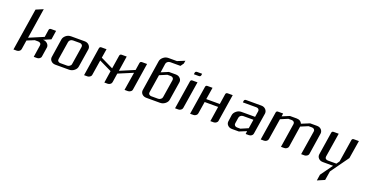

<svg xmlns="http://www.w3.org/2000/svg" viewBox="-32 -1075 3573 1869"><g transform="rotate(20 1754.5 -140.5)"><path d="M43.9 0 112.8 -438 187 -469.2 138.2 -155.8 288.1 -219.2 299.8 -295.9Q302.7 -312 320.8 -312H372.1L357.9 -219.2L282.2 -187Q310.1 -187 328.6 -168.5Q343.8 -153.3 343.8 -133.8Q343.8 -130.9 342.8 -125L328.1 -30.8Q326.2 -17.1 314 -8.8Q302.2 0 288.1 0H253.9L272.9 -125Q275.4 -138.2 266.6 -147Q257.8 -155.8 243.2 -155.8H208L132.8 -125L118.2 -30.8Q116.2 -17.1 104 -8.8Q92.3 0 78.1 0Z M418.9 -52.2Q418.9 -55.2 419.9 -62L448.7 -250Q452.1 -274.4 475.6 -293.9Q497.1 -312 528.8 -312H668.9Q696.8 -312 714.4 -293.5Q729 -277.3 729 -257.3Q729 -252.4 728.5 -250L698.7 -62Q695.3 -36.6 671.4 -18.1Q648.4 0 619.6 0H478.5Q449.2 0 432.6 -18.1Q418.9 -32.2 418.9 -52.2ZM488.8 -62Q486.8 -47.9 495.1 -39.6Q503.9 -30.8 518.6 -30.8H588.9Q602.5 -30.8 614.7 -40Q627 -48.3 628.9 -62L658.7 -250Q660.6 -263.2 651.9 -272Q643.1 -280.8 628.9 -280.8H558.6Q543.9 -280.8 532.2 -272Q521 -263.2 518.6 -250Z M775.4 0 821.3 -294.9Q824.2 -312 841.3 -312H894.5L879.4 -219.2L1009.3 -155.8L1031.2 -294.9Q1034.2 -312 1052.2 -312H1103.5L1079.6 -155.8L1229.5 -219.2L1241.2 -294.9Q1244.1 -312 1262.2 -312H1314.5L1270.5 -30.8Q1268.1 -16.6 1255.4 -8.8Q1243.7 0 1229.5 0H1194.3L1224.6 -188L1074.2 -125L1059.6 -30.8Q1057.6 -17.1 1045.4 -8.8Q1033.7 0 1019.5 0H985.4L1004.4 -125L874.5 -188L849.6 -30.8Q847.7 -17.1 835.4 -8.8Q823.7 0 809.6 0Z M1361.3 -52.2Q1361.3 -55.2 1362.3 -62L1411.1 -375Q1414.6 -399.4 1438 -418.9Q1460.4 -438 1490.2 -438H1578.1L1654.3 -469.2L1648.9 -438L1626 -405.8H1521Q1506.3 -405.8 1494.6 -397Q1482.9 -388.2 1480 -375L1466.3 -280.8L1541 -312H1611.3Q1640.6 -312 1657.2 -293.9Q1671.9 -279.3 1671.9 -259.3Q1671.9 -255.9 1670.9 -250L1641.1 -62Q1637.7 -36.6 1613.8 -18.1Q1590.8 0 1562 0H1420.9Q1392.1 0 1374.5 -18.1Q1361.3 -32.7 1361.3 -52.2ZM1431.2 -62Q1429.2 -47.9 1437.5 -39.6Q1446.3 -30.8 1460.9 -30.8H1531.2Q1544.9 -30.8 1557.1 -40Q1569.3 -48.3 1571.3 -62L1601.1 -250Q1603 -263.2 1594.2 -272Q1585.4 -280.8 1571.3 -280.8H1536.1L1460.9 -249Z M1717.8 0 1764.6 -295.9Q1767.6 -312 1783.7 -312H1836.9L1792 -30.8Q1790 -17.1 1777.8 -8.8Q1766.1 0 1752 0ZM1776.9 -374 1778.8 -390.1Q1781.7 -405.8 1798.8 -405.8H1850.6L1848.6 -390.1Q1845.7 -374 1828.6 -374Z M1873.5 0 1920.4 -295.9Q1923.3 -312 1939.5 -312H1992.7L1972.7 -188H2112.8L2129.4 -295.9Q2132.3 -312 2150.4 -312H2201.7L2157.7 -30.8Q2155.8 -17.1 2143.6 -8.8Q2131.8 0 2117.7 0H2083.5L2107.4 -155.8H1967.8L1947.8 -30.8Q1945.8 -17.1 1933.6 -8.8Q1921.9 0 1907.7 0Z M2248.5 -52.2Q2248.5 -55.2 2249.5 -62L2258.3 -125Q2261.7 -149.4 2285.2 -168.9Q2307.6 -188 2338.4 -188H2478.5L2488.3 -250Q2490.2 -262.7 2481.4 -271.5Q2473.1 -279.8 2458.5 -279.8H2318.4L2320.3 -295.9Q2323.2 -312 2340.3 -312H2498.5Q2526.4 -312 2543.9 -293.5Q2558.6 -277.3 2558.6 -257.3Q2558.6 -252.4 2558.1 -250L2523.4 -30.8Q2521.5 -17.1 2509.3 -8.8Q2497.6 0 2483.4 0H2449.2L2453.1 -30.8L2378.4 0H2308.1Q2278.8 0 2262.2 -18.1Q2248.5 -32.2 2248.5 -52.2ZM2318.4 -62Q2316.4 -48.8 2325.2 -40Q2334.5 -30.8 2348.1 -30.8H2383.3L2458.5 -63L2473.1 -155.8H2368.2Q2353.5 -155.8 2341.8 -147Q2330.6 -138.2 2328.1 -125Z M2605 0 2651.9 -295.9Q2654.8 -312 2670.9 -312H2724.1L2719.2 -280.8L2793.9 -312H2864.3Q2906.2 -312 2920.9 -277.8L3003.9 -312H3074.2Q3103.5 -312 3120.1 -293.9Q3133.8 -278.8 3133.8 -259.3Q3133.8 -256.8 3132.8 -250L3099.1 -30.8Q3096.7 -16.6 3084 -8.8Q3072.3 0 3059.1 0H3023.9L3064 -250Q3065.9 -263.2 3057.1 -272Q3048.3 -280.8 3034.2 -280.8H2999L2922.9 -249L2889.2 -30.8Q2887.2 -17.1 2875 -8.8Q2863.3 0 2849.1 0H2814.9L2854 -250Q2856 -263.2 2847.2 -272Q2838.4 -280.8 2824.2 -280.8H2789.1L2713.9 -249L2679.2 -30.8Q2677.2 -17.1 2665 -8.8Q2653.3 0 2639.2 0Z M3189.9 -52.2Q3189.9 -55.2 3190.9 -62L3227.5 -295.9Q3230.5 -312 3246.6 -312H3299.8L3259.8 -62Q3257.8 -47.9 3266.1 -39.6Q3274.9 -30.8 3289.6 -30.8H3377.9L3399.9 -62L3436.5 -295.9Q3439.5 -312 3456.5 -312H3508.8L3478.5 -125L3344.7 62L3329.6 155.8L3254.9 188L3264.6 125L3354.5 0H3249.5Q3220.2 0 3203.6 -18.1Q3189.9 -32.2 3189.9 -52.2Z"/></g></svg>

Font: Hhenum
Style: Italic
Weight: 400
Designer: T. Christopher White
Version: Version 1.0